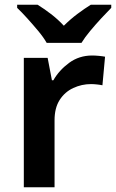

<svg xmlns="http://www.w3.org/2000/svg" viewBox="-20 -786 487 806"><path d="M367 -553Q379 -553 395 -551.5Q411 -550 421 -548L410 -428Q401 -430 387 -431.5Q373 -433 362 -433Q323 -433 287.5 -416.5Q252 -400 230.5 -366.5Q209 -333 209 -281V0H80V-543H180L198 -449H204Q228 -491 270 -522Q312 -553 367 -553ZM176 -606Q163 -629 140.5 -656Q118 -683 94.5 -709Q71 -735 52 -753V-766H138Q164 -750 193.5 -727.5Q223 -705 248 -678Q275 -705 305 -727.5Q335 -750 361 -766H447V-753Q429 -735 405 -709Q381 -683 358.5 -656Q336 -629 322 -606Z"/></svg>

Font: Noto Sans Sora Sompeng SemiBold
Style: Regular
Weight: 600
Version: Version 2.101